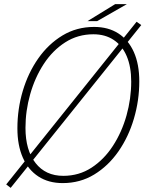

<svg xmlns="http://www.w3.org/2000/svg" viewBox="-20 -875 714 927"><path d="M662 -754 31.5 32 10 15.5 639.5 -770ZM282.5 9Q214.5 9 165.5 -22.8Q116.5 -54.5 90.2 -114Q64 -173.5 64 -255.5Q64 -348.5 90 -436Q116 -523.5 164.8 -593Q213.5 -662.5 281.8 -703.8Q350 -745 434.5 -745Q502.5 -745 551.2 -713.8Q600 -682.5 626.2 -623.8Q652.5 -565 652.5 -482.5Q652.5 -390 626.5 -302Q600.5 -214 551.8 -144Q503 -74 435 -32.5Q367 9 282.5 9ZM285.5 -26Q361.5 -26 422 -65.5Q482.5 -105 525.2 -170.8Q568 -236.5 590.8 -317.5Q613.5 -398.5 613.5 -481Q613.5 -552.5 591.8 -603.8Q570 -655 529 -682.2Q488 -709.5 431 -709.5Q355.5 -709.5 294.8 -670.5Q234 -631.5 191.2 -566Q148.5 -500.5 125.8 -420.2Q103 -340 103 -257.5Q103 -150 151.5 -88Q200 -26 285.5 -26ZM402.5 -773 536 -855H592.5L449 -773Z"/></svg>

Font: Epilogue ExtraLight
Style: Italic
Weight: 250
Italic angle: -12°
Designer: Tyler Finck
Foundry: Etcetera Type Co
Version: Version 2.112